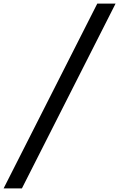

<svg xmlns="http://www.w3.org/2000/svg" viewBox="-54 -855 658 1060"><path d="M-34 185 483 -835H584L67 185Z"/></svg>

Font: Lode Dark Term
Style: Bold Italic
Weight: 700
Italic angle: -11°
Monospace: yes
Designer: Belleve Invis
Foundry: Belleve Invis
Version: Version 29.2.0